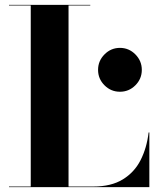

<svg xmlns="http://www.w3.org/2000/svg" viewBox="-20 -770 654 790"><path d="M383.5 -482.5Q383.5 -519.5 410 -546.2Q436.5 -573 473.5 -573Q510.5 -573 537 -546.2Q563.5 -519.5 563.5 -482.5Q563.5 -445.5 537 -419Q510.5 -392.5 473.5 -392.5Q436.5 -392.5 410 -419Q383.5 -445.5 383.5 -482.5ZM594.5 0H17V-2.5H106.5V-747.5H17V-750H351.5V-747.5H262V-2.5H364Q437.5 -2.5 485.2 -31.8Q533 -61 558.5 -111.2Q584 -161.5 591.5 -225H594.5Z"/></svg>

Font: Bodoni* 72pt
Style: Bold
Weight: 700
Version: Version 2.3